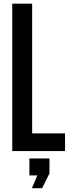

<svg xmlns="http://www.w3.org/2000/svg" viewBox="-20 -820 386 1042"><path d="M46.5 0V-800H154.5V-96H333V0ZM153 201.5 182.5 132H139.5V40H248.5V121.5L208.5 201.5Z"/></svg>

Font: Big Shoulders Display Thin
Style: Bold
Weight: 700
Version: Version 2.002